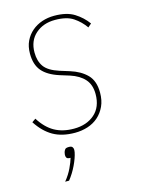

<svg xmlns="http://www.w3.org/2000/svg" viewBox="-112 -582 629 859"><g transform="rotate(-15 202.5 -153.0)"><path d="M181 12Q121 12 80 -11.5Q39 -35 8 -83L25 -95Q54 -49 91.5 -28Q129 -7 181 -7Q240 -7 277 -39.5Q314 -72 314 -132Q314 -175 291 -201Q268 -227 225 -241L180 -255Q127 -272 102 -301.5Q77 -331 77 -382Q77 -415 89 -440Q101 -465 121.5 -482.5Q142 -500 168.5 -509Q195 -518 225 -518Q283 -518 318 -496Q353 -474 376 -442L360 -428Q339 -458 308.5 -478.5Q278 -499 224 -499Q169 -499 133.5 -467.5Q98 -436 98 -382Q98 -342 116.5 -316Q135 -290 185 -274L230 -260Q278 -245 306.5 -216Q335 -187 335 -133Q335 -97 322.5 -70Q310 -43 289 -24.5Q268 -6 240 3Q212 12 181 12ZM137 66Q149 66 153 71.5Q157 77 157 82Q157 85 157 88Q157 91 156 96Q151 121 135.5 153.5Q120 186 99 212H81Q102 186 114.5 159.5Q127 133 132 115Q118 115 114.5 110Q111 105 111 99Q111 97 111 93.5Q111 90 113 83Q115 77 119 71.5Q123 66 137 66Z"/></g></svg>

Font: IBM Plex Sans Condensed Thin
Style: Italic
Weight: 100
Width: 3
Italic angle: -11°
Designer: Mike Abbink, Paul van der Laan, Pieter van Rosmalen
Foundry: Bold Monday
Version: Version 1.3